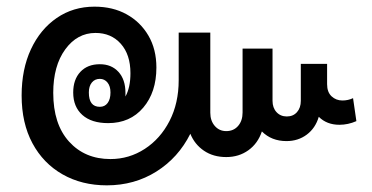

<svg xmlns="http://www.w3.org/2000/svg" viewBox="-20 -566 1119 577"><path d="M301 -9Q226 -9 168 -42Q110 -75 77.5 -135.5Q45 -196 45 -279Q45 -358 73 -418Q101 -478 150.5 -512Q200 -546 264 -546Q319 -546 360.5 -523Q402 -500 426 -459Q450 -418 450 -363Q450 -289 410.5 -242.5Q371 -196 305 -196Q255 -196 227.5 -220.5Q200 -245 200 -288Q200 -327 221.5 -350Q243 -373 280 -373Q315 -373 336 -350Q357 -327 357 -287Q357 -281 357 -276Q372 -303 372 -346Q372 -402 343 -434.5Q314 -467 267 -467Q212 -467 176 -417.5Q140 -368 140 -287Q140 -193 187.5 -140.5Q235 -88 312 -88Q368 -88 415 -118.5Q462 -149 489.5 -202.5Q517 -256 517 -325V-468H612V-227Q612 -203 625.5 -187.5Q639 -172 660 -172Q682 -172 695.5 -187.5Q709 -203 709 -228V-420H799V-263Q799 -242 811 -229Q823 -216 842 -216Q861 -216 872.5 -229Q884 -242 884 -263V-374H963V-313Q963 -289 976.5 -276.5Q990 -264 1009 -264Q1026 -264 1041 -271L1051 -202Q1026 -191 1000 -191Q962 -191 938 -215Q928 -181 902 -161.5Q876 -142 841 -142Q796 -142 767 -171Q755 -135 726.5 -114.5Q698 -94 660 -94Q621 -94 593 -113Q565 -132 552 -164Q516 -92 450 -50.5Q384 -9 301 -9ZM280 -245Q295 -245 303.5 -256.5Q312 -268 312 -288Q312 -307 303 -318Q294 -329 280 -329Q265 -329 256 -318Q247 -307 247 -288Q247 -245 280 -245Z"/></svg>

Font: Noto Sans Lao Looped ExtraCondensed Medium
Style: Regular
Weight: 500
Width: 2
Designer: Mark Frömberg, Ben Mitchell
Foundry: The Fontpad Ltd
Version: Version 1.002; ttfautohint (v1.8.4.7-5d5b)